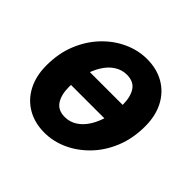

<svg xmlns="http://www.w3.org/2000/svg" viewBox="-134 -648 800 800"><g transform="rotate(45 265.5 -248.0)"><path d="M222 12Q164.2 12 120.8 -13.3Q77.3 -38.7 53.4 -84.8Q29.5 -130.9 29.5 -192.5Q29.5 -264.6 53.4 -322.4Q77.2 -380.2 117.3 -421.9Q157.4 -463.6 206.8 -485.8Q256.2 -508 307.4 -508Q365.6 -508 409.1 -482.7Q452.5 -457.4 476.4 -411.5Q500.3 -365.6 500.3 -304Q500.3 -232.3 476.5 -174.1Q452.6 -115.9 412.5 -74.4Q372.4 -32.9 323 -10.4Q273.6 12 222 12ZM235.8 -94.2Q265 -94.2 289.7 -110Q314.3 -125.8 332.2 -154.5Q350 -183.2 360.3 -220.8Q370.6 -258.5 370.6 -301.1Q370.6 -347.6 352.7 -375Q334.8 -402.3 294 -402.3Q265.2 -402.3 240.4 -386.5Q215.5 -370.7 197.7 -342Q179.8 -313.3 169.5 -276.1Q159.3 -239 159.3 -195.4Q159.3 -149.3 177.6 -121.7Q195.9 -94.2 235.8 -94.2ZM141.3 -207.3 160.1 -300.7H389.4L370.6 -207.3Z"/></g></svg>

Font: Source Sans 3
Style: Italic
Weight: 200
Italic angle: -11°
Designer: Paul D. Hunt
Foundry: Adobe
Version: Version 3.046;hotconv 1.0.118;makeotfexe 2.5.65603